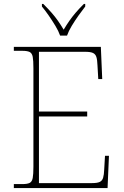

<svg xmlns="http://www.w3.org/2000/svg" viewBox="-20 -951 625 971"><path d="M50 0V-20H93Q118 -20 130 -26Q142 -32 145.5 -51Q149 -70 149 -108V-606Q149 -645 145.5 -663.5Q142 -682 130 -688Q118 -694 93 -694H50V-714H490L497 -551H477L473 -620Q472 -648 467.5 -662.5Q463 -677 450.5 -683Q438 -689 412 -689H177V-387H421V-362H177V-25H446Q472 -25 484.5 -31Q497 -37 501.5 -52Q506 -67 507 -94L511 -163H531L524 0ZM284 -771Q276 -794 260 -820.5Q244 -847 226 -873Q208 -899 192 -918V-931H199Q224 -906 241.5 -886Q259 -866 273 -846Q287 -826 302 -801Q317 -826 331 -846Q345 -866 362 -886Q379 -906 404 -931H411V-918Q396 -899 377.5 -873Q359 -847 343 -820.5Q327 -794 319 -771Z"/></svg>

Font: Noto Serif Hebrew Thin
Style: Regular
Weight: 250
Version: Version 2.003